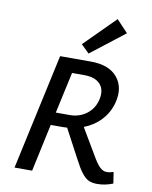

<svg xmlns="http://www.w3.org/2000/svg" viewBox="-99 -991 851 1074"><g transform="rotate(10 326.5 -454.0)"><path d="M546 -849 354 -700 308 -745 481 -918ZM607 -72 617 -8Q573 10 528 10Q502 10 483 2.5Q464 -5 447 -25Q430 -45 420.5 -61.5Q411 -78 392 -113L308 -271Q300 -270 285 -270H215L157 0H57L200 -658H375Q479 -658 526 -600.5Q573 -543 550 -455Q535 -398 495.5 -355.5Q456 -313 399 -291L486 -144Q511 -100 529.5 -82.5Q548 -65 568 -65Q587 -65 607 -72ZM231 -343H311Q364 -343 404.5 -373Q445 -403 458 -454Q472 -512 443 -544.5Q414 -577 352 -577H282Z"/></g></svg>

Font: EauTestInfant Semibold
Style: Italic
Weight: 600
Italic angle: -12°
Designer: Christian Thalmann (Catharsis Fonts)
Version: Version 0.001;PS 000.001;hotconv 1.0.88;makeotf.lib2.5.64775